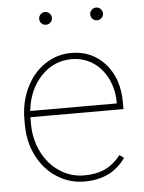

<svg xmlns="http://www.w3.org/2000/svg" viewBox="-53 -763 609 814"><g transform="rotate(-5 252.0 -356.0)"><path d="M273.9 9.8Q210 9.8 156.5 -24.7Q103 -59.1 72.8 -119.1Q42.5 -179.2 42.5 -252.4V-274.4Q42.5 -347.7 71.8 -408.7Q101.1 -469.7 152.3 -503.9Q203.6 -538.1 264.2 -538.1Q352.5 -538.1 408.7 -475.1Q464.8 -412.1 464.8 -309.6V-281.7H68.8V-252.9Q68.8 -188.5 95.9 -133.5Q123 -78.6 170.7 -47.4Q218.3 -16.1 273.9 -16.1Q327.1 -16.1 364.5 -33.9Q401.9 -51.8 430.7 -88.9L449.2 -75.7Q390.1 9.8 273.9 9.8ZM264.2 -511.7Q187 -511.7 133.3 -454.3Q79.6 -397 70.3 -308.1H438.5V-314.5Q438.5 -368.2 415.8 -414.3Q393.1 -460.4 353.3 -486.1Q313.5 -511.7 264.2 -511.7ZM142.1 -693.4Q142.1 -704.6 149.9 -712.6Q157.7 -720.7 168.9 -720.7Q180.2 -720.7 188.2 -712.6Q196.3 -704.6 196.3 -693.4Q196.3 -682.1 188.2 -674.3Q180.2 -666.5 168.9 -666.5Q157.7 -666.5 149.9 -674.3Q142.1 -682.1 142.1 -693.4ZM359.4 -693.4Q359.4 -704.6 367.2 -712.6Q375 -720.7 386.2 -720.7Q397.5 -720.7 405.5 -712.6Q413.6 -704.6 413.6 -693.4Q413.6 -682.1 405.5 -674.3Q397.5 -666.5 386.2 -666.5Q375 -666.5 367.2 -674.3Q359.4 -682.1 359.4 -693.4Z"/></g></svg>

Font: Roboto Thin
Style: Regular
Weight: 250
Designer: Google
Version: Version 2.134; 2016